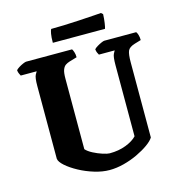

<svg xmlns="http://www.w3.org/2000/svg" viewBox="-123 -964 988 1070"><g transform="rotate(-15 371.0 -429.0)"><path d="M378 0Q337 0 291 -14Q245 -28 204.5 -50Q164 -72 137.5 -95.5Q111 -119 109 -137V-557Q109 -605 117.5 -620.5Q126 -636 127 -637H35Q33 -641 28.5 -650Q24 -659 23 -671Q29 -678 41 -685.5Q53 -693 66 -698.5Q79 -704 84 -704H349Q353 -699 357.5 -685.5Q362 -672 362 -655L318 -642Q305 -638 294.5 -631Q284 -624 277.5 -607.5Q271 -591 271 -556V-149Q284 -134 310 -120.5Q336 -107 362.5 -98.5Q389 -90 402 -90Q455 -90 497 -106.5Q539 -123 560 -146V-556Q560 -605 568 -620.5Q576 -636 577 -637H486Q483 -642 479 -650.5Q475 -659 474 -671Q480 -678 492.5 -685.5Q505 -693 517.5 -698.5Q530 -704 535 -704H719Q724 -698 728 -685Q732 -672 732 -655L695 -644Q662 -634 654 -615Q646 -596 646 -549V-116Q635 -98 607 -78Q579 -58 541 -40Q503 -22 460.5 -11Q418 0 378 0ZM255 -767Q255 -799 258.5 -818.5Q262 -838 266 -844Q298 -844 340.5 -845.5Q383 -847 426.5 -849.5Q470 -852 505.5 -854.5Q541 -857 557 -858L567 -849Q566 -822 562.5 -798.5Q559 -775 556 -767Z"/></g></svg>

Font: Texturina 72pt Black
Style: Regular
Weight: 900
Designer: Guillermo Torres Carreño
Foundry: Omnibus-Type
Version: Version 1.002; ttfautohint (v1.8.3)